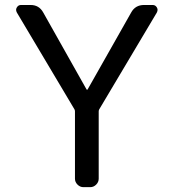

<svg xmlns="http://www.w3.org/2000/svg" viewBox="-20 -775 690 774"><path d="M47.9 -724.6Q44.9 -730.5 44.9 -735.4Q44.9 -740.2 47.9 -745.1Q53.7 -754.9 64.5 -754.9H103.5Q137.7 -754.9 154.3 -724.6L329.1 -414.1Q330.1 -413.1 331.1 -413.1Q332 -413.1 333 -414.1L508.8 -724.6Q525.4 -754.9 560.5 -754.9H595.7Q606.4 -754.9 612.3 -745.1Q615.2 -740.2 615.2 -735.4Q615.2 -730.5 612.3 -724.6L379.9 -334Q377.9 -330.1 377.9 -326.2V-54.7Q377.9 -41 367.7 -30.8Q357.4 -20.5 343.8 -20.5H316.4Q302.7 -20.5 292.5 -30.8Q282.2 -41 282.2 -54.7V-326.2Q282.2 -330.1 280.3 -334Z"/></svg>

Font: Gen Jyuu GothicL Regular
Style: Regular
Weight: 400
Designer: [Source Han Sans]
Ryoko NISHIZUKA  (kana & ideographs); Paul D. Hunt (Latin, Greek & Cyrillic); Wenlong ZHANG  (bopomofo
Version: Version 1.002.20150607